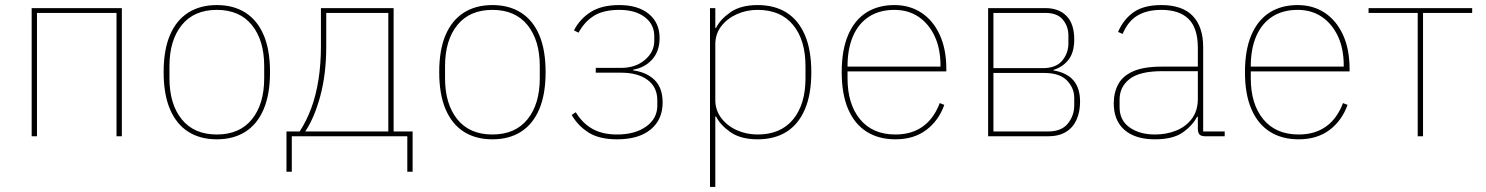

<svg xmlns="http://www.w3.org/2000/svg" viewBox="-20 -538 5867 758"><path d="M105 0V-506H461V0H440V-487H126V0Z M836 12Q770 12 723 -18Q676 -48 651 -107Q626 -166 626 -253Q626 -341 651 -399.5Q676 -458 723 -488Q770 -518 836 -518Q902 -518 949 -488Q996 -458 1021 -399.5Q1046 -341 1046 -253Q1046 -166 1021 -107Q996 -48 949 -18Q902 12 836 12ZM836 -7Q926 -7 974.5 -67Q1023 -127 1023 -229V-277Q1023 -379 974.5 -439Q926 -499 836 -499Q746 -499 697.5 -439Q649 -379 649 -277V-229Q649 -127 697.5 -67Q746 -7 836 -7Z M1111 140V-19H1163Q1190 -60 1209 -111.5Q1228 -163 1237.5 -224.5Q1247 -286 1247 -355V-506H1534V-19H1609V140H1588V0H1132V140ZM1185 -19H1513V-487H1268V-355Q1268 -246 1244.5 -159Q1221 -72 1185 -19Z M1924 12Q1858 12 1811 -18Q1764 -48 1739 -107Q1714 -166 1714 -253Q1714 -341 1739 -399.5Q1764 -458 1811 -488Q1858 -518 1924 -518Q1990 -518 2037 -488Q2084 -458 2109 -399.5Q2134 -341 2134 -253Q2134 -166 2109 -107Q2084 -48 2037 -18Q1990 12 1924 12ZM1924 -7Q2014 -7 2062.5 -67Q2111 -127 2111 -229V-277Q2111 -379 2062.5 -439Q2014 -499 1924 -499Q1834 -499 1785.5 -439Q1737 -379 1737 -277V-229Q1737 -127 1785.5 -67Q1834 -7 1924 -7Z M2416 12Q2346 12 2304 -14.5Q2262 -41 2237 -84L2253 -95Q2279 -52 2318.5 -29.5Q2358 -7 2416 -7Q2487 -7 2531 -38.5Q2575 -70 2575 -121V-142Q2575 -194 2536.5 -222.5Q2498 -251 2433 -251H2332V-270H2432Q2489 -270 2526 -301.5Q2563 -333 2563 -377V-395Q2563 -442 2525.5 -470.5Q2488 -499 2425 -499Q2363 -499 2325.5 -476Q2288 -453 2264 -409L2246 -418Q2269 -463 2312 -490.5Q2355 -518 2425 -518Q2499 -518 2541.5 -483Q2584 -448 2584 -388Q2584 -336 2555 -303.5Q2526 -271 2480 -263V-260Q2533 -253 2564.5 -222Q2596 -191 2596 -133Q2596 -66 2549 -27Q2502 12 2416 12Z M2783 200V-506H2804V-428H2807Q2823 -461 2863.5 -489.5Q2904 -518 2971 -518Q3038 -518 3085 -488.5Q3132 -459 3157.5 -400Q3183 -341 3183 -253Q3183 -165 3157.5 -106Q3132 -47 3085 -17.5Q3038 12 2971 12Q2904 12 2863.5 -16.5Q2823 -45 2807 -78H2804V200ZM2971 -7Q3062 -7 3111 -66.5Q3160 -126 3160 -229V-277Q3160 -380 3111 -439.5Q3062 -499 2971 -499Q2927 -499 2889 -482Q2851 -465 2827.5 -434.5Q2804 -404 2804 -363V-143Q2804 -103 2827.5 -72Q2851 -41 2889 -24Q2927 -7 2971 -7Z M3515 12Q3449 12 3401.5 -18Q3354 -48 3328.5 -107Q3303 -166 3303 -253Q3303 -340 3328 -399Q3353 -458 3399.5 -488Q3446 -518 3511 -518Q3572 -518 3618 -487.5Q3664 -457 3690 -400.5Q3716 -344 3716 -266V-256H3326V-229Q3326 -127 3375.5 -67Q3425 -7 3515 -7Q3579 -7 3623 -38.5Q3667 -70 3690 -131L3708 -124Q3686 -62 3637 -25Q3588 12 3515 12ZM3511 -499Q3452 -499 3410.5 -472Q3369 -445 3347.5 -395Q3326 -345 3326 -277V-275H3693V-279Q3693 -346 3670 -395Q3647 -444 3606.5 -471.5Q3566 -499 3511 -499Z M3881 0V-506H4107Q4160 -506 4190.5 -475Q4221 -444 4221 -382Q4221 -332 4199 -303Q4177 -274 4139 -262V-260Q4192 -251 4218 -220.5Q4244 -190 4244 -137Q4244 -96 4230 -65Q4216 -34 4188 -17Q4160 0 4118 0ZM3902 -19H4118Q4171 -19 4196 -50.5Q4221 -82 4221 -122V-152Q4221 -190 4192.5 -220Q4164 -250 4102 -250H3902ZM3902 -269H4097Q4149 -269 4173.5 -298.5Q4198 -328 4198 -367V-397Q4198 -434 4176 -460.5Q4154 -487 4107 -487H3902Z M4815 0H4738Q4728 0 4721.5 -3Q4715 -6 4712 -12.5Q4709 -19 4709 -29V-87L4719 -77H4706Q4687 -41 4648.5 -14.5Q4610 12 4540 12Q4462 12 4419.5 -25Q4377 -62 4377 -130Q4377 -172 4394.5 -205Q4412 -238 4453.5 -256.5Q4495 -275 4567 -275H4709V-349Q4709 -427 4672.5 -463Q4636 -499 4565 -499Q4508 -499 4470.5 -476.5Q4433 -454 4412 -404L4394 -412Q4415 -461 4455 -489.5Q4495 -518 4565 -518Q4648 -518 4689 -475Q4730 -432 4730 -352V-19H4815ZM4709 -257H4568Q4479 -257 4439.5 -226Q4400 -195 4400 -145V-115Q4400 -63 4439.5 -35Q4479 -7 4540 -7Q4585 -7 4623.5 -22.5Q4662 -38 4685.5 -69.5Q4709 -101 4709 -148Z M5107 12Q5041 12 4993.5 -18Q4946 -48 4920.5 -107Q4895 -166 4895 -253Q4895 -340 4920 -399Q4945 -458 4991.5 -488Q5038 -518 5103 -518Q5164 -518 5210 -487.5Q5256 -457 5282 -400.5Q5308 -344 5308 -266V-256H4918V-229Q4918 -127 4967.5 -67Q5017 -7 5107 -7Q5171 -7 5215 -38.5Q5259 -70 5282 -131L5300 -124Q5278 -62 5229 -25Q5180 12 5107 12ZM5103 -499Q5044 -499 5002.5 -472Q4961 -445 4939.5 -395Q4918 -345 4918 -277V-275H5285V-279Q5285 -346 5262 -395Q5239 -444 5198.5 -471.5Q5158 -499 5103 -499Z M5577 0V-487H5383V-506H5792V-487H5598V0Z"/></svg>

Font: IBM Plex Sans Thin
Style: Regular
Weight: 250
Designer: Mike Abbink, Paul van der Laan, Pieter van Rosmalen
Foundry: Bold Monday
Version: Version 3.201